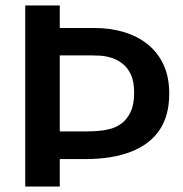

<svg xmlns="http://www.w3.org/2000/svg" viewBox="-20 -680 669 700"><path d="M156 -100V-201H297Q314 -201 336.5 -202.5Q359 -204 382 -210Q405 -216 424.5 -231Q444 -246 456.5 -272.5Q469 -299 469 -342Q469 -383 457 -408.5Q445 -434 426 -448.5Q407 -463 385.5 -469.5Q364 -476 345 -477Q326 -478 314 -478H156V-578H323Q382 -578 432 -563Q482 -548 519 -518Q556 -488 576.5 -443.5Q597 -399 597 -338Q597 -259 562 -206.5Q527 -154 458 -127Q389 -100 290 -100ZM72 0V-660H198V0Z"/></svg>

Font: Bricolage Grotesque 28pt SemiBold
Style: Regular
Weight: 600
Version: Version 1.001;gftools[0.9.33.dev8+g029e19f]